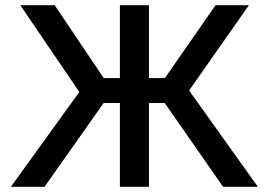

<svg xmlns="http://www.w3.org/2000/svg" viewBox="-20 -720 1036 740"><path d="M839.7 0 581.8 -370.6 810.8 -700H939.4L708.8 -371.2L973.9 0ZM21.9 0 285.7 -365.5 58.2 -700H190.7L412.7 -370.1L151.6 0ZM442.1 0V-323.1H325.2V-419.1H442.1V-700H554.1V-419.1H670.7V-323.1H554.1V0Z"/></svg>

Font: Geologica-Sharp
Style: Regular
Weight: 100
Designer: Sindre Bremnes, Frode Helland
Foundry: Monokrom Skriftforlag AS
Version: Version 1.010;gftools[0.9.28]